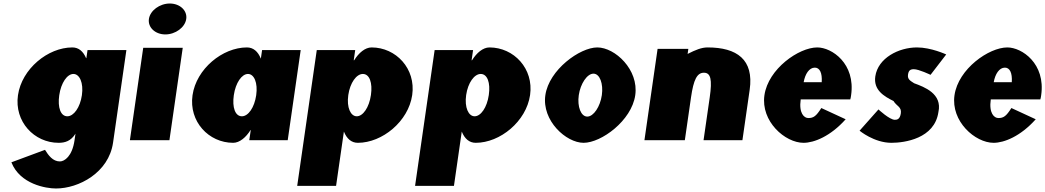

<svg xmlns="http://www.w3.org/2000/svg" viewBox="-20 -798 5951 1093"><path d="M44.8 126C94.2 251 242.4 275 298.8 275C427.2 275 598.8 186 623.6 14L699.5 -513H478.3L471.6 -467H470.1C453.5 -506 427.7 -528 391.8 -528C252.7 -528 103.9 -406 82.3 -256C60.7 -106 174.5 15 313.6 15C350.5 15 383.6 5 409.7 -37L404.2 1C391.1 92 346.8 121 321 121C280.4 121 255.5 86 236.2 55ZM317.3 -256C327.5 -327 362.7 -377 398 -377C432.8 -377 456.5 -327 446.2 -256C436.1 -186 399.7 -136 363.3 -136C325.3 -136 307.2 -186 317.3 -256Z M719.5 0H944.5L1020.3 -526H795.3ZM827.7 -690C820.8 -642 863.8 -602 921.2 -602C978.8 -602 1033.3 -642 1040.2 -690C1047.1 -738 1004.1 -778 946.6 -778C889.1 -778 834.6 -738 827.7 -690Z M1076 -256C1054.4 -106 1168.2 15 1307.3 15C1344.2 15 1380.3 -16 1406.4 -58H1407.5L1399.1 0H1617.9L1691.8 -513H1472L1464.9 -464C1448.7 -505 1421.9 -528 1385.6 -528C1246.5 -528 1097.6 -406 1076 -256ZM1311 -256C1321.3 -327 1356.4 -377 1391.7 -377C1426.5 -377 1448.7 -327 1438.5 -256C1428.4 -186 1393.4 -136 1357 -136C1319 -136 1300.9 -186 1311 -256Z M2326.6 -257C2348.2 -407 2234.4 -528 2095.3 -528C2058.4 -528 2022.3 -497 1996.2 -455H1993.7L2002.1 -513H1783.3L1671.9 260H1893.2L1937.7 -49C1954 -8 1980.7 15 2017.1 15C2156.2 15 2305 -107 2326.6 -257ZM2091.6 -257C2081.4 -186 2046.2 -136 2010.9 -136C1976.1 -136 1952.5 -186 1962.7 -257C1972.8 -327 2009.2 -377 2045.6 -377C2083.6 -377 2101.7 -327 2091.6 -257Z M2997.6 -257C3019.2 -407 2905.4 -528 2766.3 -528C2729.4 -528 2693.3 -497 2667.2 -455H2664.7L2673.1 -513H2454.3L2342.9 260H2564.2L2608.7 -49C2625 -8 2651.7 15 2688.1 15C2827.2 15 2976 -107 2997.6 -257ZM2762.6 -257C2752.4 -186 2717.2 -136 2681.9 -136C2647.1 -136 2623.5 -186 2633.7 -257C2643.8 -327 2680.2 -377 2716.6 -377C2754.6 -377 2772.7 -327 2762.6 -257Z M3274.8 -256.3C3284.2 -321.5 3322.3 -378.7 3358.4 -378.7C3394.5 -378.7 3415.5 -321.5 3406.1 -256.3C3396.7 -191 3359.3 -134.3 3323.2 -134.3C3287.1 -134.3 3265.4 -191 3274.8 -256.3ZM3084.5 -256C3063.6 -111 3202.9 15 3302.1 15C3403.2 15 3575.4 -111 3596.3 -256C3617.2 -401 3481.4 -528 3380.3 -528C3281.1 -528 3105.3 -401 3084.5 -256Z M3878.6 0 3913.8 -244C3928.3 -345 3948.2 -384 3987.2 -384C4026.2 -384 4034.9 -345 4020.3 -244L3985.1 0H4206.4L4247.7 -287C4272.5 -459 4175 -528 4008 -528C3973.8 -528 3939.6 -514 3894.4 -491L3898.5 -520H3723.5L3648.6 0Z M4820.4 -232C4822.5 -238 4824.1 -249 4825.1 -256C4851 -436 4715.5 -528 4632.6 -528C4527.4 -528 4353.3 -406 4331.7 -256C4310.2 -107 4449.2 15 4554.3 15C4614.4 15 4707.6 -22 4794.1 -119L4655.6 -183C4626.3 -137 4611.5 -126 4581.5 -126C4557.8 -126 4526.8 -153 4538.2 -232ZM4555 -330C4563.3 -377 4586.5 -413 4618.6 -413C4646 -413 4661.4 -384 4657.8 -330Z M5200.3 -528C5096.3 -528 4978 -468 4962.8 -363C4951.7 -286 5011.6 -250 5066.4 -223C5084.5 -193 5113.6 -190 5108.2 -153C5103.3 -119 5087.1 -116 5073.9 -116C5043.9 -116 4980.8 -175 4980.8 -175L4873.3 -54C4873.3 -54 4955.9 15 5054.5 15C5130 15 5300.3 -9 5322.1 -160C5345.6 -265 5241.1 -303 5184.1 -324C5162.9 -338 5145.1 -346 5149 -373C5152.4 -397 5161.9 -404 5182.4 -404C5210.9 -404 5277.3 -372 5277.3 -372L5366.5 -488C5366.5 -488 5281 -528 5200.3 -528Z M5902.4 -232C5904.5 -238 5906.1 -249 5907.1 -256C5933 -436 5797.5 -528 5714.6 -528C5609.4 -528 5435.3 -406 5413.7 -256C5392.2 -107 5531.2 15 5636.3 15C5696.4 15 5789.6 -22 5876.1 -119L5737.6 -183C5708.3 -137 5693.5 -126 5663.5 -126C5639.8 -126 5608.8 -153 5620.2 -232ZM5637 -330C5645.3 -377 5668.5 -413 5700.6 -413C5728 -413 5743.4 -384 5739.8 -330Z"/></svg>

Font: Blink
Style: WideObl
Weight: 400
Designer: Mew Too
Foundry: Cannot Into Space Fonts
Version: Version 001.000